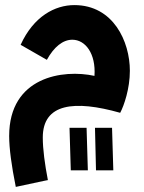

<svg xmlns="http://www.w3.org/2000/svg" viewBox="-20 -463 565 754"><path d="M42 271 168 244C156 182 148 123 148 77C148 -57 272 -71 452 -20C467 -48 490 -115 490 -185C490 -300 425 -443 272 -443C196 -443 112 -399 61 -287L164 -228C192 -279 227 -307 264 -307C315 -307 357 -253 351 -165C228 -192 16 -162 16 71C16 119 25 187 42 271ZM357 206H425L420 39H353ZM258 206H325L320 39H253Z"/></svg>

Font: Noto Sans Arabic UI SmCn
Style: Bold
Weight: 700
Width: 4
Designer: Monotype Design Team, Nadine Chahine and Nizar Qandah
Foundry: Monotype Imaging Inc.
Version: Version 2.010